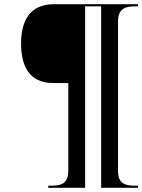

<svg xmlns="http://www.w3.org/2000/svg" viewBox="-20 -780 675 911"><path d="M209 111H384V-750H460V111H635V101H622C577 101 540 94 540 31V-678C540 -741 577 -750 622 -750H635V-760H235C122 -760 80 -681 80 -574C80 -470 116 -386 233 -386H304V31C304 94 267 101 222 101H209Z"/></svg>

Font: Noto Serif Display Condensed Black
Style: Italic
Weight: 900
Width: 3
Italic angle: -12°
Designer: Monotype Design Team
Foundry: Monotype Imaging Inc.
Version: Version 2.009